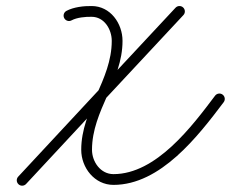

<svg xmlns="http://www.w3.org/2000/svg" viewBox="-20 -586 751 624"><path d="M188.8 -526.9C193.4 -518.4 204 -515.2 212.5 -519.8C230 -529.3 257.9 -531.8 277.4 -531.4C277.4 -531.4 277.5 -531.4 277.6 -531.4C277.6 -531.4 277.7 -531.4 277.7 -531.4C318.9 -531.4 343.2 -490.6 343.2 -453.1C343.2 -325.3 244 -229.1 244 -99.2C244 -40.7 287.4 14.9 348.7 14.9C502.1 14.9 624 -143.9 707 -253.9C712.8 -261.7 711.3 -272.6 703.5 -278.5C695.8 -284.3 684.8 -282.7 679 -275C679 -275 679 -275 679 -275C604.4 -176 488 -20.1 348.7 -20.1C306.9 -20.1 279 -60.1 279 -99.2C279 -227 378.2 -323.2 378.2 -453.1C378.2 -510.1 338.6 -566.4 277.7 -566.4C277.7 -566.4 277.8 -566.4 277.9 -566.4C278 -566.4 278 -566.4 278 -566.4C252.4 -566.9 218.8 -563 195.9 -550.6C187.4 -546 184.2 -535.4 188.8 -526.9ZM550.5 -560.9C550.5 -560.9 550.5 -560.9 550.5 -560.9C379.6 -378.3 209.7 -194.9 39.2 -11.9C32.6 -4.9 33 6.2 40.1 12.8C47.1 19.4 58.2 19 64.8 11.9C64.8 11.9 64.8 11.9 64.8 11.9C235.3 -171 405.2 -354.4 576.1 -537C582.7 -544 582.3 -555.1 575.2 -561.7C568.2 -568.3 557.1 -567.9 550.5 -560.9Z"/></svg>

Font: FRB American Cursive Guidelines
Style: Italic
Weight: 400
Italic angle: -25°
Version: Version 2.0;Modular Font Editor K font №1